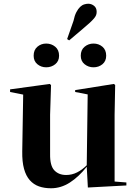

<svg xmlns="http://www.w3.org/2000/svg" viewBox="-20 -998 731 1027"><path d="M593 -27 656 -22V-6L450 5L444 -106Q401 -52 353.5 -21.5Q306 9 253 9Q217 9 188.5 -1Q160 -11 139.5 -34Q119 -57 108.5 -95Q98 -133 99 -189L104 -492L34 -506V-520L246 -549L253 -543L248 -384V-174Q247 -112 270.5 -87Q294 -62 334 -62Q365 -62 392.5 -76Q420 -90 444 -114L449 -493L382 -506V-516L589 -549L596 -543L593 -384ZM296 -700Q296 -671 275.5 -654.5Q255 -638 227 -638Q200 -638 180 -654.5Q160 -671 160 -700Q160 -731 180 -748Q200 -765 227 -765Q255 -765 275.5 -748Q296 -731 296 -700ZM497 -935Q497 -925 494 -917Q491 -909 482.5 -899Q474 -889 459.5 -875.5Q445 -862 422 -843L350 -782L339 -789L373 -886Q379 -915 388.5 -933Q398 -951 408.5 -961Q419 -971 430.5 -974.5Q442 -978 452 -978Q469 -978 483 -967Q497 -956 497 -935ZM480 -638Q453 -638 432.5 -654.5Q412 -671 412 -700Q412 -731 432.5 -748Q453 -765 480 -765Q508 -765 528 -748Q548 -731 548 -700Q548 -671 528 -654.5Q508 -638 480 -638Z"/></svg>

Font: XinYuGongZhangJiaSongA
Style: Regular
Weight: 900
Designer: XinYuGong
Foundry: Adobe Systems Incorporated
Version: Version 1.00